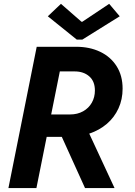

<svg xmlns="http://www.w3.org/2000/svg" viewBox="-20 -958 686 978"><path d="M167 -719.7H368.7Q436.5 -719.7 490 -694.3Q543.5 -668.9 574 -620.8Q604.5 -572.8 604.5 -506.3Q604.5 -451.7 583.5 -405.8Q562.5 -359.9 524.2 -327.1Q485.8 -294.4 434.6 -277.3L563.5 0H413.1L294.9 -260.7H217.8L165.5 0H22.9ZM223.6 -875 290.5 -938.5 395 -847.2H399.4L536.1 -938.5L589.8 -875L399.4 -756.3H371.1ZM336.9 -375Q374.5 -375 403.3 -391.1Q432.1 -407.2 447.8 -435.1Q463.4 -462.9 463.4 -497.1Q463.4 -543.9 434.6 -569.1Q405.8 -594.2 360.8 -594.2H284.7L240.7 -375Z"/></svg>

Font: Reddit Sans Chocolate
Style: Bold Italic
Weight: 700
Italic angle: -11.25°
Designer: Stephen Hutchings
Version: Version 1.013